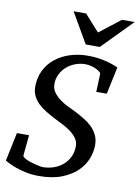

<svg xmlns="http://www.w3.org/2000/svg" viewBox="-105 -981 769 1063"><g transform="rotate(10 279.5 -450.0)"><path d="M481 -498H421.9L425.8 -599.1Q425.8 -604 418.5 -610.6Q411.1 -617.2 398.7 -623.3Q386.2 -629.4 370.1 -633.8Q354 -638.2 335.9 -638.2Q307.1 -638.2 280 -627.9Q252.9 -617.7 231.9 -599.4Q210.9 -581.1 198.5 -555.9Q186 -530.8 186 -501Q186 -474.1 200.7 -453.9Q215.3 -433.6 236.8 -418Q258.3 -402.3 282.7 -390.6Q307.1 -378.9 327.1 -369.1Q353.5 -355.5 378.7 -340.3Q403.8 -325.2 423.3 -306.2Q442.9 -287.1 454.8 -262.5Q466.8 -237.8 466.8 -205.1Q466.8 -168.9 451.9 -129.9Q437 -90.8 403.8 -58.3Q370.6 -25.9 317.6 -4.9Q264.6 16.1 188 16.1Q149.4 16.1 116.5 9Q83.5 2 58.3 -7.1Q33.2 -16.1 16.8 -24.7Q0.5 -33.2 -4.9 -36.1L28.8 -196.8H97.2L85.9 -82Q85.4 -76.2 92.8 -70.3Q100.1 -64.5 111.8 -59.3Q123.5 -54.2 137.7 -50Q151.9 -45.9 164.8 -42.7Q177.7 -39.6 187.7 -37.8Q197.8 -36.1 201.2 -36.1Q233.4 -36.1 262.7 -46.1Q292 -56.2 314.2 -75Q336.4 -93.8 349.6 -120.8Q362.8 -147.9 362.8 -182.1Q362.8 -207.5 347.9 -227.3Q333 -247.1 311.3 -262.7Q289.6 -278.3 265.1 -290.3Q240.7 -302.2 222.2 -312Q195.8 -325.7 170.9 -340.6Q146 -355.5 126.7 -373.8Q107.4 -392.1 95.7 -415Q84 -438 84 -467.8Q84 -517.6 103.5 -558.1Q123 -598.6 158 -627.2Q192.9 -655.8 240.5 -671.4Q288.1 -687 344.2 -687Q377.9 -687 406.7 -682.4Q435.5 -677.7 457.5 -671.4Q479.5 -665 493.9 -659.2Q508.3 -653.3 513.2 -650.9ZM397.9 -746.1H318.8L220.7 -915.5H291L374 -823.2L492.7 -915.5H564Z"/></g></svg>

Font: Charis SIL
Style: Italic
Weight: 400
Italic angle: -11°
Foundry: SIL International
Version: Version 4.112